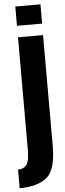

<svg xmlns="http://www.w3.org/2000/svg" viewBox="-97 -798 358 1057"><g transform="rotate(-5 82.5 -269.0)"><path d="M-32.5 230Q66 230 117.5 188.2Q169 146.5 169 13V-598.5H30.5V23Q30.5 87.5 14.2 107.2Q-2 127 -32.5 127ZM30.5 -768.5V-662H169.5V-768.5Z"/></g></svg>

Font: Anybody ExtraCondensed
Style: Bold
Weight: 700
Width: 2
Version: Version 1.113;gftools[0.9.25]